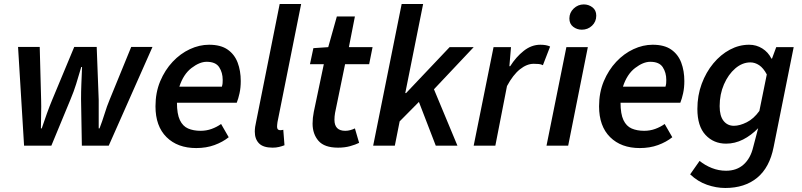

<svg xmlns="http://www.w3.org/2000/svg" viewBox="-20 -726 3999 957"><path d="M100 0 70 -492H178L185 -228Q186 -197 185 -159.5Q184 -122 184 -86H188Q200 -122 213.5 -159.5Q227 -197 240 -228L350 -492H462L472 -228V-86H476Q490 -122 501.5 -159.5Q513 -197 526 -228L634 -492H740L522 0H388L384 -232Q384 -270 385.5 -307Q387 -344 389 -392H385Q371 -344 359.5 -307Q348 -270 332 -232L236 0Z M1010 -418Q975 -418 934.5 -387Q894 -356 874 -294H1086Q1089 -305 1089.5 -311.5Q1090 -318 1090 -328Q1090 -364 1072.5 -391Q1055 -418 1010 -418ZM958 12Q865 12 810 -42.5Q755 -97 755 -196Q755 -265 778.5 -321Q802 -377 840.5 -418Q879 -459 926.5 -481Q974 -503 1022 -503Q1080 -503 1114.5 -479Q1149 -455 1164.5 -414Q1180 -373 1180 -322Q1180 -289 1174 -261.5Q1168 -234 1160 -214H862Q862 -158 876.5 -127.5Q891 -97 917.5 -85.5Q944 -74 980 -74Q1009 -74 1035 -83.5Q1061 -93 1082 -108L1120 -42Q1090 -18 1049 -3Q1008 12 958 12Z M1339 10Q1292 10 1271 -11.5Q1250 -33 1250 -70Q1250 -92 1257 -121L1374 -706H1481L1363 -117Q1362 -109 1361.5 -104Q1361 -99 1361 -94Q1361 -77 1377 -77Q1380 -77 1383 -77.5Q1386 -78 1392 -79L1398 -2Q1385 3 1370.5 6.5Q1356 10 1339 10Z M1665 10Q1597 10 1567.5 -24Q1538 -58 1538 -110Q1538 -138 1544 -168L1594 -406H1525L1542 -486L1616 -491L1659 -644H1749L1719 -491H1837L1820 -406H1700L1650 -163Q1647 -145 1647 -129Q1647 -74 1701 -74Q1714 -74 1726.5 -77.5Q1739 -81 1749 -86L1770 -14Q1752 -5 1725 2.5Q1698 10 1665 10Z M1840 0 1982 -706H2089L2000 -262H2004L2221 -491H2341L2143 -281L2260 0H2152L2068 -218L1972 -121L1948 0Z M2341 0 2440 -491H2527L2519 -396H2523Q2552 -442 2590.5 -472.5Q2629 -503 2673 -503Q2704 -503 2722 -494L2686 -401Q2677 -406 2665 -407Q2653 -408 2640 -408Q2606 -408 2571.5 -380.5Q2537 -353 2507 -297L2449 0Z M2704 0 2803 -491H2910L2812 0ZM2880 -578Q2856 -578 2837 -592.5Q2818 -607 2818 -634Q2818 -663 2839.5 -683.5Q2861 -704 2890 -704Q2914 -704 2933 -689.5Q2952 -675 2952 -648Q2952 -618 2931 -598Q2910 -578 2880 -578Z M3221 -418Q3186 -418 3145.5 -387Q3105 -356 3085 -294H3297Q3300 -305 3300.5 -311.5Q3301 -318 3301 -328Q3301 -364 3283.5 -391Q3266 -418 3221 -418ZM3169 12Q3076 12 3021 -42.5Q2966 -97 2966 -196Q2966 -265 2989.5 -321Q3013 -377 3051.5 -418Q3090 -459 3137.5 -481Q3185 -503 3233 -503Q3291 -503 3325.5 -479Q3360 -455 3375.5 -414Q3391 -373 3391 -322Q3391 -289 3385 -261.5Q3379 -234 3371 -214H3073Q3073 -158 3087.5 -127.5Q3102 -97 3128.5 -85.5Q3155 -74 3191 -74Q3220 -74 3246 -83.5Q3272 -93 3293 -108L3331 -42Q3301 -18 3260 -3Q3219 12 3169 12Z M3595 211Q3550 211 3504 195Q3458 179 3420 143L3467 76Q3494 98 3528 111.5Q3562 125 3599 125Q3652 125 3686.5 94Q3721 63 3734 8L3759 -87Q3724 -51 3683.5 -30.5Q3643 -10 3599 -10Q3537 -10 3496.5 -53.5Q3456 -97 3456 -183Q3456 -250 3477.5 -308Q3499 -366 3535.5 -410Q3572 -454 3618 -478.5Q3664 -503 3714 -503Q3750 -503 3779.5 -484.5Q3809 -466 3825 -434H3828L3849 -491H3936L3836 7Q3816 109 3754 160Q3692 211 3595 211ZM3638 -99Q3667 -99 3702 -116.5Q3737 -134 3765 -173L3802 -355Q3785 -387 3764 -401Q3743 -415 3720 -415Q3680 -415 3645 -385Q3610 -355 3588.5 -305.5Q3567 -256 3567 -197Q3567 -148 3586.5 -123.5Q3606 -99 3638 -99Z"/></svg>

Font: Source Sans 3 Semibold
Style: Italic
Weight: 600
Italic angle: -11°
Designer: Paul D. Hunt
Foundry: Adobe
Version: Version 3.052;hotconv 1.1.0;makeotfexe 2.6.0